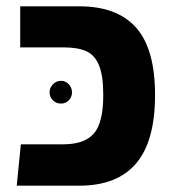

<svg xmlns="http://www.w3.org/2000/svg" viewBox="-20 -588 550 608"><path d="M46 -131H180Q248 -131 277.5 -165.5Q307 -200 307 -287Q307 -347 294 -380Q281 -413 254 -425.5Q227 -438 180 -438H44V-568H231Q351 -568 411 -500.5Q471 -433 471 -287Q471 -141 411 -70.5Q351 0 231 0H33ZM137 -295Q137 -310 147.5 -321Q158 -332 173 -332Q188 -332 198 -321Q208 -310 208 -295Q208 -281 198 -270.5Q188 -260 173 -260Q158 -260 147.5 -270.5Q137 -281 137 -295Z"/></svg>

Font: FiraGOUPP
Style: Bold
Weight: 700
Designer: bBox Type
Foundry: bBox Type GmbH
Version: Version 1.001